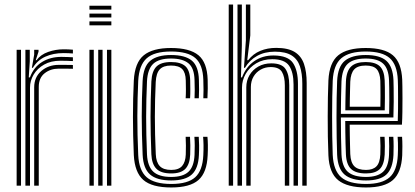

<svg xmlns="http://www.w3.org/2000/svg" viewBox="-20 -820 1835 848"><path d="M92.2 0V-600H111.5V-549L107 -478.2H112.2Q129 -523.5 165.6 -546.1Q202.2 -568.8 251.2 -568.8Q264 -568.8 279.5 -568.1Q295 -567.5 302 -567V-550.2Q293 -551 276.2 -551.4Q259.5 -551.8 246.8 -551.8Q205 -551.8 174.9 -534.8Q144.8 -517.8 128.6 -490.6Q112.5 -463.5 112.5 -433V0ZM53.5 0V-600H72.8V0ZM131 0V-434.5Q131 -479.2 162.5 -506.4Q194 -533.5 239.2 -533.5Q254.8 -533.5 271.8 -533.4Q288.8 -533.2 302 -533V-516.2Q289 -516.8 271.6 -516.8Q254.2 -516.8 239.2 -516.8Q203 -516.8 177.1 -496.4Q151.2 -476 151.2 -436V0ZM120.8 -520.5 131 -579V-600H150.2V-591.8L137.8 -554H141.2Q159.8 -579.2 193.1 -590.8Q226.5 -602.2 260 -602.2Q268.5 -602.2 280.5 -601.9Q292.5 -601.5 302 -600.5V-583.8Q294.2 -584.5 282.8 -585Q271.2 -585.5 260.2 -585.5Q215.5 -585.5 180.4 -569.8Q145.2 -554 125 -520.5Z M375 -777.5V-794.8H471.8V-777.5ZM375 -708V-725.5H471.8V-708ZM375 -742.8V-760H471.8V-742.8ZM452.5 0V-600H471.8V0ZM375 0V-600H394.2V0ZM413.8 0V-600H433V0Z M736.2 8Q650.8 8 612.9 -25.4Q575 -58.8 571 -134.8Q569.2 -177.2 568.2 -219.2Q567.2 -261.2 567.2 -302.5Q567.2 -343.8 568.1 -384.2Q569 -424.8 571 -464.2Q575.2 -543.5 614.9 -575.8Q654.5 -608 735.2 -608Q817.8 -608 856.4 -576.1Q895 -544.2 897.2 -467.8Q897.8 -450.8 897.6 -428.8Q897.5 -406.8 896.2 -386H878Q879 -401.8 878.9 -422.4Q878.8 -443 878 -467.2Q876 -534.5 842.9 -563.5Q809.8 -592.5 735.2 -592.5Q661.5 -592.5 627.9 -562.5Q594.2 -532.5 590.5 -463.2Q588.8 -426.2 587.8 -387.2Q586.8 -348.2 586.6 -307.5Q586.5 -266.8 587.5 -223.8Q588.5 -180.8 590.5 -135.2Q593.8 -66.8 628 -37.1Q662.2 -7.5 736.2 -7.5Q809.5 -7.5 842.2 -37.2Q875 -67 878 -135Q879.2 -159.5 878.9 -179.6Q878.5 -199.8 877 -215.8H896.2Q897.8 -200.5 898.1 -179.5Q898.5 -158.5 897.2 -134.2Q894 -58 856.6 -25Q819.2 8 736.2 8ZM736.2 -23Q672.5 -23 642.6 -49.5Q612.8 -76 610 -136.2Q608 -181.8 607 -224Q606 -266.2 606 -306.2Q606 -346.2 607 -384.9Q608 -423.5 609.8 -461.8Q613 -526 643.6 -551.5Q674.2 -577 735.2 -577Q798.2 -577 827.6 -552Q857 -527 858.5 -466.8Q859.2 -444.2 859.2 -424.2Q859.2 -404.2 858.2 -386H839.2Q840.2 -402.2 840.1 -422.8Q840 -443.2 839.2 -466.2Q838 -519.5 812.2 -540.5Q786.5 -561.5 735.2 -561.5Q681.5 -561.5 656.8 -538.2Q632 -515 629.2 -460.8Q627.5 -421 626.5 -382.1Q625.5 -343.2 625.5 -303.8Q625.5 -264.2 626.4 -223.1Q627.2 -182 629.2 -137.8Q631.8 -85.5 656.8 -62Q681.8 -38.5 736.2 -38.5Q787.5 -38.5 812.1 -61Q836.8 -83.5 839.2 -135.8Q840.2 -157 840.1 -176.9Q840 -196.8 838.5 -215.8H857.8Q859 -198 859.4 -178.8Q859.8 -159.5 858.5 -135.2Q856 -76.2 827.5 -49.6Q799 -23 736.2 -23ZM736.2 -54Q691.2 -54 670.9 -74.5Q650.5 -95 648.5 -138.5Q646.8 -184 645.8 -224.6Q644.8 -265.2 644.8 -303.6Q644.8 -342 645.8 -380.4Q646.8 -418.8 648.5 -460.2Q651 -506.2 671.1 -526.1Q691.2 -546 735.2 -546Q778.2 -546 798.5 -527.8Q818.8 -509.5 820 -464.8Q820.2 -448 820.5 -426.5Q820.8 -405 819.5 -386H800Q801.2 -405 801.1 -424.8Q801 -444.5 800.5 -464.5Q799.8 -499.5 784.6 -515Q769.5 -530.5 735.2 -530.5Q701.2 -530.5 685.5 -513.6Q669.8 -496.8 667.8 -458Q666 -418.5 665 -380.5Q664 -342.5 664 -304Q664 -265.5 665 -224.9Q666 -184.2 668 -139.5Q669.5 -103.8 685.5 -86.6Q701.5 -69.5 736.2 -69.5Q769.2 -69.5 784.2 -86.8Q799.2 -104 800.5 -137.8Q801.2 -157.8 801.1 -177.1Q801 -196.5 800 -215.8H819.2Q820.5 -198.8 820.6 -178.2Q820.8 -157.8 820 -137.2Q818.2 -94.5 798.6 -74.2Q779 -54 736.2 -54Z M1315.2 0V-450Q1315.2 -495.5 1304.6 -527.2Q1294 -559 1267.6 -575.4Q1241.2 -591.8 1194.2 -591.8Q1149 -591.8 1115.6 -573.1Q1082.2 -554.5 1061.8 -520.5H1057.5L1066 -642V-800H1085.5V-663.8L1072 -554H1076Q1098 -582.5 1129.8 -595.5Q1161.5 -608.5 1199.8 -608.5Q1252.2 -608.5 1281.5 -590.4Q1310.8 -572.2 1322.6 -537.6Q1334.5 -503 1334.5 -453V0ZM990.2 0V-800H1009.5V0ZM1067.8 0V-434.5Q1067.8 -464 1081.9 -488Q1096 -512 1120.9 -526.1Q1145.8 -540.2 1178 -540.2Q1225 -540.2 1241.2 -515Q1257.5 -489.8 1257.5 -443.8V0H1238V-442.8Q1238 -481 1225.2 -502.4Q1212.5 -523.8 1175.5 -523.8Q1151.2 -523.8 1131.4 -512.6Q1111.5 -501.5 1099.9 -481.9Q1088.2 -462.2 1088 -436L1087 0ZM1029 0V-800H1048.2V-619.8L1044.2 -478.2H1049Q1066.2 -524 1102.5 -549.6Q1138.8 -575.2 1188.5 -575Q1251.8 -574.5 1273.9 -541.9Q1296 -509.2 1296 -449V0H1276.5V-446.8Q1276.5 -500.8 1256.9 -529.6Q1237.2 -558.5 1182.5 -558.5Q1142 -558.5 1111.9 -540.5Q1081.8 -522.5 1065.2 -493.9Q1048.8 -465.2 1048.8 -433.2V0Z M1596.5 8Q1513.8 8 1473.9 -24Q1434 -56 1430.5 -133.5Q1428.8 -172.5 1428 -216.4Q1427.2 -260.2 1427.4 -304.9Q1427.5 -349.5 1428.2 -390.6Q1429 -431.8 1430.5 -465.2Q1434.5 -543.5 1474 -575.8Q1513.5 -608 1595.2 -608Q1677.2 -608 1715.1 -576Q1753 -544 1756.5 -467.8Q1757 -460.2 1757.2 -438.1Q1757.5 -416 1757.6 -386.2Q1757.8 -356.5 1757.2 -325.6Q1756.8 -294.8 1755.2 -269.5H1524.5Q1524.8 -245.2 1525 -223.4Q1525.2 -201.5 1525.9 -180.9Q1526.5 -160.2 1527 -139.5Q1528.8 -102 1544.9 -85.8Q1561 -69.5 1596.5 -69.5Q1626.8 -69.5 1642.2 -84.9Q1657.8 -100.2 1659.8 -138.2Q1660.5 -154.8 1660.4 -176.2Q1660.2 -197.8 1659 -215.8H1678.5Q1679.8 -195.8 1679.8 -173.9Q1679.8 -152 1679 -137.5Q1676.8 -92.8 1657.4 -73.4Q1638 -54 1596.5 -54Q1551 -54 1530.4 -73.8Q1509.8 -93.5 1507.8 -138.5Q1506.8 -162.5 1506.1 -187.2Q1505.5 -212 1505.2 -236.9Q1505 -261.8 1504.8 -285.5H1736.8Q1737.8 -311 1738 -339.5Q1738.2 -368 1738.1 -394.2Q1738 -420.5 1737.8 -440Q1737.5 -459.5 1737 -467Q1734 -534.5 1701.1 -563.5Q1668.2 -592.5 1595.2 -592.5Q1523.2 -592.5 1488.1 -563.4Q1453 -534.2 1449.5 -463.2Q1448.2 -433.5 1447.5 -393Q1446.8 -352.5 1446.8 -307.4Q1446.8 -262.2 1447.4 -217.9Q1448 -173.5 1449.5 -136Q1452.8 -67.8 1486.5 -37.6Q1520.2 -7.5 1596.5 -7.5Q1667.8 -7.5 1700.8 -36.9Q1733.8 -66.2 1737 -135Q1737.5 -145.5 1737.8 -159.8Q1738 -174 1737.6 -188.8Q1737.2 -203.5 1736.2 -215.8H1755.8Q1757.2 -197.5 1757.2 -174Q1757.2 -150.5 1756.5 -134.2Q1752.8 -58 1715.5 -25Q1678.2 8 1596.5 8ZM1596.5 -23Q1532.2 -23 1502 -48.9Q1471.8 -74.8 1469 -136.2Q1467.8 -170 1467 -212.5Q1466.2 -255 1466.2 -300.1Q1466.2 -345.2 1466.9 -387.2Q1467.5 -429.2 1469 -461.8Q1472 -526 1502.9 -551.5Q1533.8 -577 1595.2 -577Q1657.8 -577 1686.4 -551.5Q1715 -526 1717.8 -466.5Q1718.2 -457.5 1718.6 -431.1Q1719 -404.8 1718.9 -370.1Q1718.8 -335.5 1717.5 -301.2H1485.5Q1485.5 -257.8 1486.2 -214.8Q1487 -171.8 1488.2 -138Q1490.8 -83.8 1516.4 -61.1Q1542 -38.5 1596.5 -38.5Q1646.5 -38.5 1671.1 -60.5Q1695.8 -82.5 1698.2 -136.2Q1699 -151.8 1699 -174.2Q1699 -196.8 1697.8 -215.8H1717.2Q1718.5 -196.5 1718.5 -174.1Q1718.5 -151.8 1717.8 -135.8Q1714.8 -75.5 1686.6 -49.2Q1658.5 -23 1596.5 -23ZM1485.5 -317H1698.8Q1699.5 -347.2 1699.5 -377.6Q1699.5 -408 1699.1 -431.9Q1698.8 -455.8 1698.2 -465.8Q1696.2 -516.8 1672.1 -539.1Q1648 -561.5 1595.2 -561.5Q1541.5 -561.5 1516.2 -538.5Q1491 -515.5 1488.2 -460.8Q1487 -430.5 1486.4 -392.5Q1485.8 -354.5 1485.5 -317ZM1505.2 -332.8Q1505.2 -349 1505.6 -371.5Q1506 -394 1506.5 -417.2Q1507 -440.5 1507.8 -459.8Q1510 -506.5 1530.8 -526.2Q1551.5 -546 1595.2 -546Q1638 -546 1657.5 -527.2Q1677 -508.5 1679 -465.2Q1679.5 -455.5 1679.8 -434.2Q1680 -413 1680 -386.2Q1680 -359.5 1679.2 -332.8ZM1524.8 -348.5H1660Q1660.5 -373.8 1660.5 -397.5Q1660.5 -421.2 1660.2 -439Q1660 -456.8 1659.8 -463.5Q1658.2 -498.2 1643.9 -514.4Q1629.5 -530.5 1595.2 -530.5Q1560 -530.5 1544.4 -513.4Q1528.8 -496.2 1527 -459Q1526.5 -440 1526 -421.9Q1525.5 -403.8 1525.2 -385.8Q1525 -367.8 1524.8 -348.5Z"/></svg>

Font: Big Shoulders Inline Text Thin SemiBold
Style: Regular
Weight: 600
Version: Version 2.002